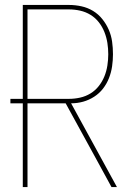

<svg xmlns="http://www.w3.org/2000/svg" viewBox="-20 -755 540 775"><path d="M72 0V-338H22V-356H72V-735H259Q284 -735 309 -729.5Q334 -724 355.5 -711Q377 -698 393 -678Q409 -658 419 -635Q429 -612 432.5 -587Q436 -562 436 -536Q436 -512 432.5 -487.5Q429 -463 420 -440Q411 -417 396 -397.5Q381 -378 360 -364.5Q339 -351 315.5 -344.5Q292 -338 267 -338L452 0H430L364 -121L245 -338H91V0ZM91 -356H259Q281 -356 303.5 -361Q326 -366 345.5 -378Q365 -390 379 -408Q393 -426 401.5 -447Q410 -468 413.5 -491Q417 -514 417 -536Q417 -559 413.5 -581.5Q410 -604 401.5 -625.5Q393 -647 379 -665Q365 -683 345.5 -695Q326 -707 303.5 -712Q281 -717 259 -717H91Z"/></svg>

Font: Iosevka SS18 Thin
Style: Regular
Weight: 100
Monospace: yes
Designer: Belleve Invis
Foundry: Belleve Invis
Version: Version 25.1.1; ttfautohint (v1.8.4)